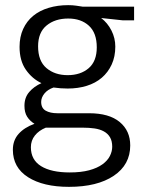

<svg xmlns="http://www.w3.org/2000/svg" viewBox="-20 -496 568 746"><path d="M56 -314Q56 -353 70 -383.5Q84 -414 109 -434.5Q134 -455 169 -465.5Q204 -476 245 -476Q262 -476 275.5 -474Q289 -472 302 -470H501V-417H457L373 -426Q398 -407 413 -377.5Q428 -348 428 -315Q428 -276 414 -245.5Q400 -215 375.5 -194Q351 -173 317 -162.5Q283 -152 243 -152Q229 -152 215.5 -153Q202 -154 188 -156Q165 -148 152.5 -132.5Q140 -117 140 -100Q140 -76 157.5 -66Q175 -56 203 -56H326Q404 -56 445 -22Q486 12 486 69Q486 144 422 187Q358 230 248 230Q148 230 89 192.5Q30 155 30 86Q30 49 52.5 24Q75 -1 114 -15Q96 -26 85.5 -42.5Q75 -59 75 -85Q75 -117 93.5 -138.5Q112 -160 141 -173Q105 -190 80.5 -225Q56 -260 56 -314ZM158 0Q131 11 115.5 30.5Q100 50 100 76Q100 125 139.5 149.5Q179 174 251 174Q295 174 326.5 165.5Q358 157 378 142.5Q398 128 407 110Q416 92 416 74Q416 52 407.5 37.5Q399 23 383.5 14.5Q368 6 347 3Q326 0 301 0ZM356 -312Q356 -368 325.5 -396Q295 -424 245 -424Q194 -424 161 -397Q128 -370 128 -316Q128 -259 160.5 -231.5Q193 -204 243 -204Q293 -204 324.5 -231Q356 -258 356 -312Z"/></svg>

Font: Ek Mukta Light
Style: Regular
Weight: 300
Designer: Girish Dalvi and Yashodeep Gholap
Foundry: Ek Type
Version: Version 2.538;PS 1.002;hotconv 16.6.51;makeotf.lib2.5.65220;